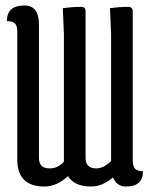

<svg xmlns="http://www.w3.org/2000/svg" viewBox="-20 -670 544 700"><path d="M331 -56Q358 -56 385 -83V-546L381 -640Q415 -645 448 -645Q464 -645 464 -628V-87Q464 -65 472 -55.5Q480 -46 501 -46Q502 -20 487 -5Q472 10 439 10Q406 10 392 -23Q353 10 312 10Q251 10 228 -28Q187 10 142 10Q43 10 43 -88V-555Q43 -576 34.5 -584.5Q26 -593 5 -593Q5 -650 69 -650Q122 -650 122 -581V-94Q122 -56 161 -56Q192 -56 213 -81V-546L209 -640Q243 -645 276 -645Q292 -645 292 -628V-94Q292 -56 331 -56Z"/></svg>

Font: el_Medula One
Style: Regular
Weight: 400
Designer: Luciano Vergara
Foundry: Luciano Vergara
Version: Version 1.002 August 17, 2020